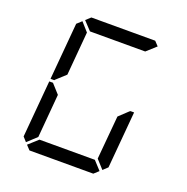

<svg xmlns="http://www.w3.org/2000/svg" viewBox="-168 -1157 1280 1314"><g transform="rotate(20 472.0 -500.0)"><path d="M145.5 -44.9 117.2 -76.2 153.3 -490.2H180.7L184.6 -485.4L240.2 -423.8L212.9 -107.4ZM186.5 -514.6 182.6 -509.8H155.3L191.4 -923.8L225.6 -955.1L281.2 -892.6L253.9 -576.2ZM240.2 -968.8 274.4 -1000H739.3L768.6 -968.8L700.2 -907.2H297.9ZM739.3 -485.4 745.1 -489.3H771.5L735.4 -76.2L702.1 -44.9L645.5 -107.4L673.8 -423.8ZM686.5 -31.2 652.3 0H187.5L158.2 -31.2L226.6 -92.8H629.9Z"/></g></svg>

Font: my7seg
Style: Book
Weight: 400
Italic angle: -5°
Designer: Keshikan(Twitter:@keshinomi_88pro)
Version: Version 0.46